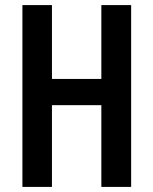

<svg xmlns="http://www.w3.org/2000/svg" viewBox="-20 -734 602 754"><path d="M495 0H378V-321H184V0H68V-714H184V-424H378V-714H495Z"/></svg>

Font: Noto Sans Lao UI ExtCond SemBd
Style: Regular
Weight: 600
Width: 2
Designer: Monotype Design Team
Foundry: Monotype Imaging Inc.
Version: Version 2.000; ttfautohint (v1.8.4.7-5d5b)